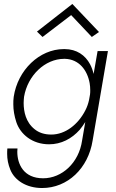

<svg xmlns="http://www.w3.org/2000/svg" viewBox="-20 -717 582 966"><path d="M338 -641 442 -531 478 -556 344 -697 166 -558 194 -531ZM17 30C16 39 16 48 16 57C16 84 21 110 32 137C53 189 111 229 192 229C320 229 424 130 446 -10L523 -460H471L451 -345C447 -362 441 -379 433 -394C409 -439 366 -470 305 -470C304 -470 302 -470 301 -470C178 -470 69 -364 49 -230C47 -217 47 -204 47 -192C47 -163 52 -134 62 -103C82 -42 142 9 227 9C288 9 341 -19 381 -64C391 -76 400 -89 409 -103L393 -10C377 102 292 180 197 180C99 180 67 109 67 46C67 40 68 35 68 30ZM101 -230C119 -337 206 -421 303 -421C304 -421 306 -421 307 -421C377 -419 419 -365 431 -299C433 -287 434 -276 434 -264C434 -256 434 -249 433 -242L428 -214C424 -196 418 -178 409 -161C373 -91 309 -40 238 -40C204 -40 176 -49 154 -67C110 -102 99 -155 99 -199C99 -209 100 -219 101 -230Z"/></svg>

Font: Jost Light
Style: Italic
Weight: 300
Italic angle: -5°
Version: Version 3.710